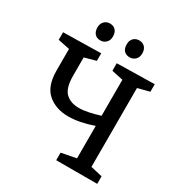

<svg xmlns="http://www.w3.org/2000/svg" viewBox="-202 -1026 1099 1168"><g transform="rotate(30 347.5 -442.0)"><path d="M651 -53V0H363V-53L467 -73V-301Q371 -267 293 -267Q204 -267 148 -316Q92 -365 92 -473V-625L10 -642V-695L275 -700V-647L195 -625V-498Q195 -410 229.5 -377Q264 -344 322 -344Q354 -344 391 -352Q428 -360 467 -372V-625L387 -642V-695L651 -700V-647L569 -626V-72ZM437 -765Q411 -765 396.5 -780.5Q382 -796 382 -824Q381 -852 397 -868Q413 -884 437 -884Q462 -884 477 -868Q492 -852 492 -824Q492 -796 475.5 -780.5Q459 -765 437 -765ZM231 -765Q205 -765 191 -780.5Q177 -796 176 -824Q176 -852 192 -868Q208 -884 231 -884Q257 -884 271.5 -868Q286 -852 286 -824Q286 -796 269.5 -780.5Q253 -765 231 -765Z"/></g></svg>

Font: Bitter Medium
Style: Regular
Weight: 500
Designer: Sol Matas, and Bitter project Authors
Foundry: Sol Matas
Version: Version 2.001